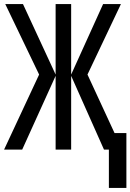

<svg xmlns="http://www.w3.org/2000/svg" viewBox="-20 -734 640 942"><path d="M514.2 0H490.2L329.1 -361.8V0H252.9V-361.8L88.9 0H0L171.9 -368.2L5.9 -713.9H92.8L252.9 -368.2V-713.9H329.1V-368.2L485.8 -713.9H573.2L409.2 -368.2L542 -81.1H600.1V188H514.2Z"/></svg>

Font: WenQuanYi Micro Hei Mono
Style: Regular
Weight: 400
Foundry: Ascender Corporation
Version: Version 0.2.0-beta